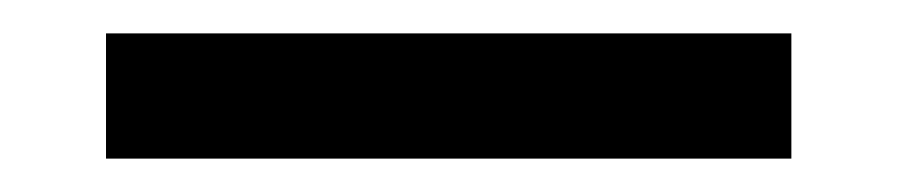

<svg xmlns="http://www.w3.org/2000/svg" viewBox="-20 -20 538 115"><path d="M454 75H43.5V0H454Z"/></svg>

Font: Acari Sans Neue SemiBold
Style: Regular
Weight: 600
Designer: Alfredo Marco Pradil (font), Cristiano Sobral (main changes)
Foundry: Hanken Design Co. (font), Cristiano Sobral (main changes)
Version: Version 2.459;March 19, 2022;FontCreator 14.0.0.2808 64-bit;